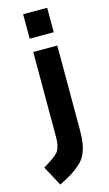

<svg xmlns="http://www.w3.org/2000/svg" viewBox="-175 -758 587 1036"><g transform="rotate(-15 118.5 -240.0)"><path d="M69.8 -23.9V-499H204.1V-22.9Q204.1 19.5 198.5 50.3Q192.9 81.1 181.6 105.7Q170.4 130.4 148.4 151.1Q126.5 171.9 98.4 189.9Q70.3 208 25.9 230L-34.2 119.1Q-4.4 101.1 9.5 91.8Q23.4 82.5 38.1 69.8Q52.7 57.1 57.9 45.2Q63 33.2 66.4 16.6Q69.8 0 69.8 -23.9ZM69.8 -573.2V-710H204.1V-573.2Z"/></g></svg>

Font: TitilliumText25L
Style: 999 wt
Weight: 900
Designer: Accademia di Belle Arti di Urbino and others
Foundry: Accademia di Belle Arti di Urbino and others.
Version: Version 25.000